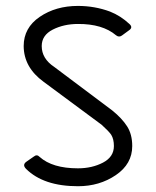

<svg xmlns="http://www.w3.org/2000/svg" viewBox="-20 -645 540 665"><path d="M250 -624.5Q308.1 -624.5 360.8 -605Q397.9 -590.3 428.2 -562Q441.9 -549.8 426.3 -539.6L402.3 -522Q392.1 -514.6 381.8 -522.9Q335 -562.5 250 -562Q201.2 -562 162.8 -542.5Q124.5 -522.9 124.5 -485.4Q124.5 -441.9 168 -413.1L369.1 -262.2Q402.3 -235.4 420.2 -207.5Q438 -179.7 438 -139.2Q438 -77.1 381.3 -38.6Q324.7 0 250 0Q130.9 0 70.3 -60.1Q55.7 -74.7 72.8 -85.9L96.7 -102.5Q107.9 -111.8 117.2 -101.6Q161.6 -62 250 -62Q298.8 -62 336.7 -81.8Q374.5 -101.6 374.5 -139.2Q374.5 -163.1 365.2 -178.2Q356.9 -190.4 332 -212.9L130.9 -361.8Q62.5 -411.6 62 -485.4Q62 -548.8 117.7 -586.7Q173.3 -624.5 250 -624.5Z"/></svg>

Font: GOSTRUS
Style: type_B
Weight: 400
Designer: Юрий и Татьяна Кривогуз
Version: Version 02.00